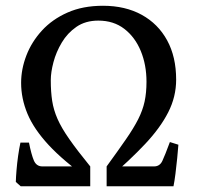

<svg xmlns="http://www.w3.org/2000/svg" viewBox="-20 -650 697 670"><path d="M594.7 -372.1Q594.7 -312.5 567.1 -258.3Q539.6 -204.1 486.6 -147.7Q433.6 -91.3 356.9 -25.4L352.1 -69.3Q392.6 -125 419.4 -163.8Q446.3 -202.6 462.2 -233.9Q478 -265.1 484.6 -295.7Q491.2 -326.2 491.2 -364.7Q491.2 -423.8 471.2 -472.2Q451.2 -520.5 413.8 -549.3Q376.5 -578.1 323.2 -578.1Q278.3 -578.1 246.8 -556.4Q215.3 -534.7 195.6 -501.5Q175.8 -468.3 166.5 -432.9Q157.2 -397.5 157.2 -370.1Q157.2 -329.6 162.1 -297.9Q167 -266.1 180.9 -234.6Q194.8 -203.1 222.2 -164.1Q249.5 -125 294.9 -69.3L289.6 -25.4Q201.2 -88.4 149.7 -144Q98.1 -199.7 75.9 -252.9Q53.7 -306.2 53.7 -360.8Q53.7 -408.7 72 -456.3Q90.3 -503.9 126.2 -543.2Q162.1 -582.5 215.6 -606.2Q269 -629.9 339.4 -629.9Q417 -629.9 474.4 -598.4Q531.7 -566.9 563.2 -509.3Q594.7 -451.7 594.7 -372.1ZM602.5 -145Q601.1 -126 598.4 -98.4Q595.7 -70.8 592.3 -43.9Q588.9 -17.1 585.4 0H352.1V-69.3H517.6Q537.6 -69.3 546.6 -88.6Q555.7 -107.9 572.8 -154.3ZM52.2 0 35.2 -15.1Q35.6 -31.2 37.6 -55.7Q39.6 -80.1 43.2 -106Q46.9 -131.8 51.3 -152.3H81.1Q89.4 -110.8 98.1 -90.1Q106.9 -69.3 127.9 -69.3H294.9V0Z"/></svg>

Font: Namdhinggo Medium
Style: Regular
Weight: 500
Designer: Victor Gaultney
Foundry: SIL International
Version: Version 3.001